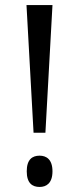

<svg xmlns="http://www.w3.org/2000/svg" viewBox="-20 -734 314 761"><path d="M113 -208H160L188 -714H85ZM137 7C164 7 188 -8 188 -55C188 -102 164 -117 137 -117C108 -117 86 -102 86 -55C86 -8 108 7 137 7Z"/></svg>

Font: Noto Serif Ethiopic XCn
Style: Regular
Weight: 400
Width: 2
Designer: Monotype Design Team
Foundry: Monotype Imaging Inc.
Version: Version 2.102